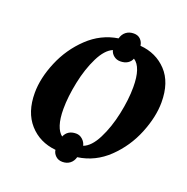

<svg xmlns="http://www.w3.org/2000/svg" viewBox="-146 -915 1084 1114"><g transform="rotate(20 396.5 -358.0)"><path d="M296 11Q195 1 132.5 -69.5Q70 -140 70 -259Q70 -350 113 -452.5Q156 -555 235.5 -630.5Q315 -706 419 -722Q426 -749 445.5 -764Q465 -779 493 -779Q519 -779 534.5 -763.5Q550 -748 553 -725Q652 -717 716 -649Q780 -581 780 -458Q780 -368 738 -264.5Q696 -161 616 -84Q536 -7 429 8Q422 34 403 48.5Q384 63 357 63Q331 63 314.5 47Q298 31 296 11ZM377 -119Q399 -119 416.5 -103.5Q434 -88 439 -66Q485 -83 521 -154Q557 -225 576.5 -316.5Q596 -408 596 -485Q596 -608 543 -642Q536 -623 518 -611.5Q500 -600 473 -600Q450 -600 433 -613.5Q416 -627 411 -647Q366 -628 331 -557.5Q296 -487 277 -395.5Q258 -304 258 -228Q258 -169 270.5 -130.5Q283 -92 306 -75Q325 -119 377 -119Z"/></g></svg>

Font: Noto Serif NarrowBlack
Style: Italic
Weight: 900
Width: 4
Italic angle: -12°
Designer: Monotype Design Team
Foundry: Monotype Imaging Inc.
Version: Version 1.001